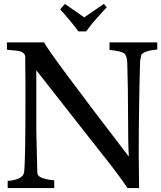

<svg xmlns="http://www.w3.org/2000/svg" viewBox="-20 -953 817 973"><path d="M285 -906 309 -933 407 -865 506 -933 521 -916Q448 -839 417 -794H377Q344 -840 285 -906ZM109 -527 108 -620V-667Q104 -692 65 -696L15 -701V-738H204Q216 -703 633 -159Q629 -215 629 -358.5Q629 -502 625 -634Q624 -669 610 -681.5Q596 -694 535 -700V-738H777V-702Q710 -696 696 -675L690 -644Q683 -401 683 -164L685 0H626Q586 -60 525 -137.5Q464 -215 426 -263Q350 -361 164 -597V-290Q169 -99 169 -80Q169 -61 191.5 -52Q214 -43 255 -39V0H19V-36Q97 -43 102 -80Q109 -130 109 -450Z"/></svg>

Font: Prociono
Style: Regular
Weight: 400
Designer: Barry Schwartz
Foundry: The Crud Factory
Version: Version 2.301